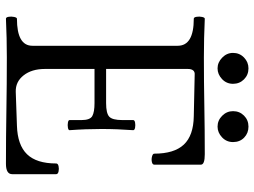

<svg xmlns="http://www.w3.org/2000/svg" viewBox="-125 -728 856 646"><g transform="rotate(90 303.0 -405.0)"><path d="M43 3Q38 3 36.5 -6Q35 -15 37 -24.5Q39 -34 43 -34Q134 -34 134 -86V-575Q134 -629 43 -629Q38 -629 36.5 -638.5Q35 -648 37 -657Q39 -666 43 -666Q108 -663 173 -663Q255 -663 336 -664.5Q417 -666 499 -666Q534 -666 534 -653V-496Q534 -490 525 -488Q516 -486 506.5 -488.5Q497 -491 497 -496Q497 -563 466.5 -595.5Q436 -628 371 -629L232 -632Q222 -633 217 -627Q212 -621 212 -609V-334H327Q361 -334 372.5 -344.5Q384 -355 384 -389V-425Q384 -430 392.5 -431.5Q401 -433 409.5 -431.5Q418 -430 418 -425Q416 -398 415 -371.5Q414 -345 414 -318Q414 -292 415 -265Q416 -238 418 -211Q418 -207 409.5 -205.5Q401 -204 392.5 -205.5Q384 -207 384 -211V-251Q384 -280 370.5 -287.5Q357 -295 327 -295H212V-128Q212 -84 233.5 -56.5Q255 -29 289 -30L403 -34Q468 -36 499 -68Q530 -100 530 -166Q530 -172 539 -174Q548 -176 557 -174Q566 -172 566 -166V-18Q566 3 531 3Q442 3 352.5 1.5Q263 0 173 0Q108 0 43 3ZM406 -709Q385 -709 369.5 -724.5Q354 -740 354 -761Q354 -783 369 -798Q384 -813 406 -813Q428 -813 443 -798.5Q458 -784 458 -761Q458 -739 442 -724Q426 -709 406 -709ZM210 -709Q190 -709 174 -724.5Q158 -740 158 -761Q158 -783 173.5 -798Q189 -813 210 -813Q232 -813 247 -798Q262 -783 262 -761Q262 -739 246 -724Q230 -709 210 -709Z"/></g></svg>

Font: Junicode VF
Style: Regular
Weight: 400
Designer: Peter S. Baker
Version: Version 2.213